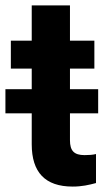

<svg xmlns="http://www.w3.org/2000/svg" viewBox="-35 -678 392 708"><path d="M233 10C267 10 293 4 319 -3V-110C307 -107 293 -106 277 -106C238 -106 223 -122 223 -161V-260H327V-349H223V-425H313V-528H223V-658H82V-528H5V-425H82V-349H-15V-260H82V-146C82 -43 131 10 233 10Z"/></svg>

Font: Asimov
Style: Regular
Weight: 500
Designer: Google
Version: Version 2.000980; 2014